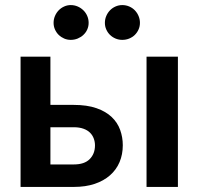

<svg xmlns="http://www.w3.org/2000/svg" viewBox="-20 -736 782 756"><path d="M270.5 -88.5Q312.5 -88.5 333.2 -109.5Q354 -130.5 354 -163.5Q354 -177.5 349.2 -190.5Q344.5 -203.5 334.5 -213.5Q324.5 -223.5 308.5 -229.2Q292.5 -235 270 -235H178.5V-88.5ZM269.5 -323Q323 -323 360 -310Q397 -297 420 -275Q443 -253 453.2 -224.2Q463.5 -195.5 463.5 -164Q463.5 -128 450.8 -97.8Q438 -67.5 413.2 -45.8Q388.5 -24 352.8 -12Q317 0 271 0H61V-513H178.5V-323ZM680.5 -513V0H557V-513ZM329 -646Q329 -632 323.5 -619.8Q318 -607.5 308.2 -598.5Q298.5 -589.5 285.8 -584.2Q273 -579 258.5 -579Q245 -579 232.8 -584.2Q220.5 -589.5 211.2 -598.5Q202 -607.5 196.5 -619.8Q191 -632 191 -646Q191 -660.5 196.5 -673.2Q202 -686 211.2 -695.5Q220.5 -705 232.8 -710.5Q245 -716 258.5 -716Q273 -716 285.8 -710.5Q298.5 -705 308.2 -695.5Q318 -686 323.5 -673.2Q329 -660.5 329 -646ZM531 -646Q531 -632 525.5 -619.8Q520 -607.5 510.8 -598.5Q501.5 -589.5 488.8 -584.2Q476 -579 461.5 -579Q447.5 -579 435 -584.2Q422.5 -589.5 413.2 -598.5Q404 -607.5 398.5 -619.8Q393 -632 393 -646Q393 -660.5 398.5 -673.2Q404 -686 413.2 -695.5Q422.5 -705 435 -710.5Q447.5 -716 461.5 -716Q476 -716 488.8 -710.5Q501.5 -705 510.8 -695.5Q520 -686 525.5 -673.2Q531 -660.5 531 -646Z"/></svg>

Font: Lato 2
Style: Bold
Weight: 700
Designer: Lukasz Dziedzic with Adam Twardoch and Botio Nikoltchev
Foundry: tyPoland Lukasz Dziedzic
Version: Version 2.015; 2015-08-06; http://www.latofonts.com/